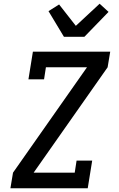

<svg xmlns="http://www.w3.org/2000/svg" viewBox="-20 -1013 640 1033"><path d="M36 0 50 -84 448 -651H227L217 -586H133L157 -735H573L559 -651L161 -84H382L392 -149H476L452 0ZM324 -815 241 -953 298 -989 388 -874 516 -993 564 -949 434 -815Z"/></svg>

Font: Iosevka HT Medium Extended
Style: Italic
Weight: 500
Width: 7
Italic angle: -9°
Monospace: yes
Designer: Belleve Invis
Foundry: Belleve Invis
Version: Version 32.3.0; ttfautohint (v1.8.4)